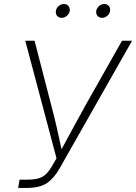

<svg xmlns="http://www.w3.org/2000/svg" viewBox="-20 -929 673 949"><path d="M69.8 0 76.7 -41H117.7Q163.1 -41 189 -54.9Q214.8 -68.8 236.3 -106.9L259.3 -146.5L105 -727.5H150.9L231.9 -414.1Q248 -354 260.3 -300Q272.5 -246.1 284.2 -190.9Q314 -246.1 343 -300Q372.1 -354 405.8 -414.1L583 -727.5H632.8L274.9 -97.2Q247.1 -47.9 211.7 -23.9Q176.3 0 109.9 0ZM284.7 -840.8Q270.5 -840.8 262.2 -850.8Q253.9 -860.8 256.3 -875Q258.3 -889.2 270 -899.2Q281.7 -909.2 295.9 -909.2Q310.1 -909.2 318.4 -899.2Q326.7 -889.2 324.7 -875Q322.3 -860.8 310.5 -850.8Q298.8 -840.8 284.7 -840.8ZM484.4 -840.8Q470.2 -840.8 461.9 -850.8Q453.6 -860.8 455.6 -875Q458 -889.2 469.7 -899.2Q481.4 -909.2 495.6 -909.2Q509.8 -909.2 518.1 -899.2Q526.4 -889.2 523.9 -875Q522 -860.8 510.3 -850.8Q498.5 -840.8 484.4 -840.8Z"/></svg>

Font: Inter Extra Light
Style: Italic
Weight: 200
Italic angle: -9.39999°
Designer: Rasmus Andersson
Foundry: rsms
Version: Version 4.000;git-3c8e0fc